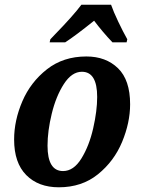

<svg xmlns="http://www.w3.org/2000/svg" viewBox="-20 -786 603 816"><path d="M40 -193Q40 -274 75 -355.5Q110 -437 179.5 -491.5Q249 -546 347 -546Q430 -546 481.5 -496Q533 -446 533 -343Q533 -265 499 -183Q465 -101 396.5 -45.5Q328 10 230 10Q143 10 91.5 -42Q40 -94 40 -193ZM393 -374Q393 -481 328 -481Q285 -481 251.5 -429Q218 -377 200 -303Q182 -229 182 -167Q182 -59 248 -59Q293 -59 326 -112.5Q359 -166 376 -240.5Q393 -315 393 -374ZM194 -619 212 -638Q291 -719 326 -766H452Q462 -737 482.5 -694Q503 -651 521 -619L518 -606H458Q416 -650 380 -698Q299 -633 257 -606H191Z"/></svg>

Font: Noto Serif Narrow
Style: Bold Italic
Weight: 700
Width: 4
Italic angle: -12°
Designer: Monotype Design Team
Foundry: Monotype Imaging Inc.
Version: Version 1.001